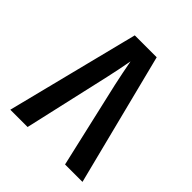

<svg xmlns="http://www.w3.org/2000/svg" viewBox="-199 -864 997 997"><g transform="rotate(45 300.0 -365.0)"><path d="M35 0 219 -730H380L565 0H437L328 -475Q320 -511 313.5 -544Q307 -577 303 -598Q299 -619 299 -619Q299 -619 295 -598Q291 -577 284.5 -544Q278 -511 270 -476L162 0Z"/></g></svg>

Font: NKDuy Mono
Style: Bold
Weight: 700
Monospace: yes
Designer: NKDuy
Foundry: NKDuy
Version: Version 2.251; ttfautohint (v1.8.4.7-5d5b)